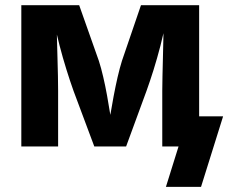

<svg xmlns="http://www.w3.org/2000/svg" viewBox="-20 -566 882 742"><path d="M62.4 0V-545.9H286L362 -330.9Q370.8 -303.9 378.9 -268.8Q387.1 -233.8 393.9 -195.9Q400.8 -158 406.4 -122Q412 -86.1 415.8 -57.2H396.9Q400.5 -85.4 406.2 -121.1Q412 -156.8 419.3 -195Q426.5 -233.1 434.6 -268.4Q442.8 -303.7 451.3 -330.9L524.8 -545.9H749.6V0H607.1V-215.5Q607.1 -238.9 607.9 -271.5Q608.7 -304.1 609.6 -341.3Q610.4 -378.6 611.3 -416.1Q612.2 -453.6 612.4 -486.9H621.9Q612.3 -436.8 599.7 -388.1Q587 -339.4 573.3 -295.5Q559.5 -251.6 546.5 -215.5L467.4 0H344.4L263.9 -215.5Q250.5 -253 236.7 -297.4Q222.8 -341.8 210.2 -390.1Q197.6 -438.4 188.2 -486.9H198.8Q199.1 -455.7 200.1 -418.6Q201.1 -381.5 202.1 -343.8Q203.1 -306.1 203.9 -272.7Q204.6 -239.3 204.6 -215.5V0ZM621.2 156.2 670 0H630.1V-116.4H842.2L756.9 156.2Z"/></svg>

Font: Adwaita Sans
Style: Regular
Weight: 400
Designer: Rasmus Andersson
Foundry: rsms
Version: Version 4.001;git-9221beed3